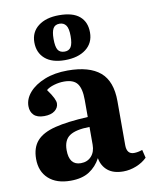

<svg xmlns="http://www.w3.org/2000/svg" viewBox="-90 -873 755 954"><g transform="rotate(-10 287.5 -396.0)"><path d="M189 14Q118 14 78 -22.5Q38 -59 38 -122Q38 -179 67.5 -212.5Q97 -246 160.5 -262Q224 -278 327 -283V-370Q327 -426 308 -451.5Q289 -477 241 -477Q216 -477 190.5 -469.5Q165 -462 151 -450Q172 -421 180 -404Q188 -387 188 -377Q188 -355 169 -340Q150 -325 115 -325Q80 -325 63 -342Q46 -359 46 -387Q46 -424 74 -456Q102 -488 152 -508Q202 -528 268 -528Q377 -528 431.5 -482Q486 -436 486 -335V-113Q486 -67 523 -67Q542 -67 565 -75L575 -34Q553 -12 520.5 1Q488 14 455 14Q405 14 376.5 -9.5Q348 -33 341 -73Q320 -33 283.5 -9.5Q247 14 189 14ZM254 -63Q287 -63 307 -85Q327 -107 327 -143V-233Q258 -232 226.5 -211Q195 -190 195 -139Q195 -63 254 -63ZM265 -581Q200 -581 165 -611.5Q130 -642 130 -694Q130 -746 169 -776Q208 -806 274 -806Q343 -806 377 -777Q411 -748 411 -695Q411 -642 371.5 -611.5Q332 -581 265 -581ZM271 -623Q293 -623 303 -639.5Q313 -656 313 -694Q313 -733 301.5 -748.5Q290 -764 269 -764Q246 -764 236.5 -747Q227 -730 227 -694Q227 -655 237 -639Q247 -623 271 -623Z"/></g></svg>

Font: Literata 36pt
Style: Bold
Weight: 700
Designer: Latin by Veronika Burian and Jose Scaglione. Greek by Irene Vlachou. Cyrillic by Vera Evstafieva.
Foundry: TypeTogether
Version: Version 3.002